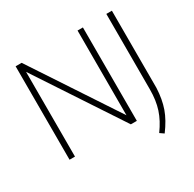

<svg xmlns="http://www.w3.org/2000/svg" viewBox="-191 -943 1331 1317"><g transform="rotate(-30 474.0 -285.0)"><path d="M583 -740H625.5V0H578L135.5 -671V0H92.5V-740H140L583 -69ZM716.5 149Q766.5 80.5 788.8 12.5Q811 -55.5 811 -143.5V-740H855V-128.5Q851 -40 826.8 28.5Q802.5 97 747.5 170.5Z"/></g></svg>

Font: Encode Sans ExtraLight
Style: Regular
Weight: 275
Designer: Multiple Designers
Foundry: Impallari Type
Version: Version 2.000